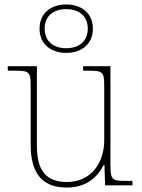

<svg xmlns="http://www.w3.org/2000/svg" viewBox="-20 -834 637 864"><path d="M278 -596C345 -596 398 -634 398 -705C398 -776 345 -814 278 -814C211 -814 158 -776 158 -705C158 -634 211 -596 278 -596ZM278 -617C222 -617 181 -647 181 -705C181 -763 222 -793 278 -793C334 -793 375 -763 375 -705C375 -647 334 -617 278 -617ZM281 10C370 10 420 -39 446 -91H450L453 0H576V-20H544C484 -20 477 -25 477 -94V-536H354V-516H372C445 -516 449 -512 449 -442V-202C449 -104 392 -15 281 -15C172 -15 146 -86 146 -181V-536H15V-516H41C114 -516 118 -512 118 -442V-184C118 -52 171 10 281 10Z"/></svg>

Font: Noto Serif Sinhala Thin
Style: Regular
Weight: 100
Designer: Jelle Bosma - Monotype Design Team
Foundry: Monotype Imaging Inc.
Version: Version 2.007